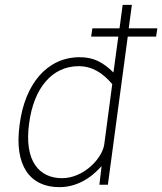

<svg xmlns="http://www.w3.org/2000/svg" viewBox="-20 -762 669 792"><path d="M629 -645H511L524 -742H486L473 -645H361L356 -611H468L448 -463C406 -504 368 -526 309 -526C173 -526 82 -414 61 -248C37 -76 106 10 225 10C321 10 381 -57 399 -77L390 0H425L507 -611H624ZM410 -166C401 -107 324 -27 236 -27C142 -27 79 -97 100 -252C119 -400 196 -489 304 -489C360 -489 403 -462 443 -415Z"/></svg>

Font: United Sans Thin
Style: Italic
Weight: 100
Italic angle: -8°
Designer: Pablo Impallari, Rodrigo Fuenzalida (Modified by Dan O. Williams)
Version: Version 1.000;PS 001.000;hotconv 1.0.88;makeotf.lib2.5.64775